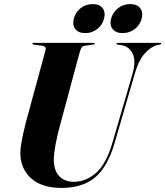

<svg xmlns="http://www.w3.org/2000/svg" viewBox="-20 -910 810 940"><path d="M531.5 -215 628.5 -547.5Q647 -613.5 629 -648.2Q611 -683 576 -688.5L556.5 -691.5Q550 -692 550 -696Q550 -700 556.5 -700H764Q769.5 -700 769.5 -697Q769.5 -693.5 763 -692L748.5 -689Q718.5 -681 688.5 -648Q658.5 -615 639 -546.5L542.5 -214.5Q508 -94.5 446.5 -42.2Q385 10 281 10Q183 10 131 -38.2Q79 -86.5 79.5 -163Q79.5 -177.5 83.5 -203Q87.5 -228.5 93.8 -257.2Q100 -286 106.5 -310.5L203 -665Q208 -683 187 -686L145 -691.5Q138.5 -692.5 138.5 -696Q138.5 -700 145 -700H439Q444.5 -700 444.5 -697Q444.5 -693 438 -692L393 -685.5Q384 -684 379.5 -677.5Q375 -671 369.5 -652L278 -312Q259.5 -245 251.8 -201.8Q244 -158.5 243.5 -131Q243.5 -74 270.5 -47Q297.5 -20 342 -20Q401.5 -20 451.5 -64.8Q501.5 -109.5 531.5 -215ZM397.5 -748Q364 -748 348.8 -767.8Q333.5 -787.5 341.5 -819Q349.5 -850.5 375 -870.2Q400.5 -890 434 -890Q467 -890 482.2 -870.2Q497.5 -850.5 489.5 -819Q481.5 -787.5 456 -767.8Q430.5 -748 397.5 -748ZM580.5 -748Q547 -748 531.5 -767.8Q516 -787.5 524 -819Q532.5 -850 558.2 -870Q584 -890 617 -890Q650.5 -890 666 -870.2Q681.5 -850.5 673.5 -819Q665.5 -787.5 639.8 -767.8Q614 -748 580.5 -748Z"/></svg>

Font: Fraunces 144pt
Style: Bold Italic
Weight: 700
Italic angle: -16°
Version: Version 1.000;[b76b70a41]